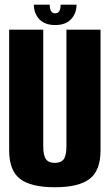

<svg xmlns="http://www.w3.org/2000/svg" viewBox="-20 -803 478 828"><path d="M216.5 4.5Q113 4.5 66.2 -31.8Q19.5 -68 19.5 -154V-675H166.5V-172.5Q166.5 -133 178 -116.8Q189.5 -100.5 216.5 -100.5Q243.5 -100.5 255 -116.8Q266.5 -133 266.5 -172.5V-675H413.5V-154Q413.5 -68 366.8 -31.8Q320 4.5 216.5 4.5ZM218 -695Q173 -695 149.5 -720.2Q126 -745.5 126 -783H194.5Q194.5 -745.5 218 -745.5Q241.5 -745.5 241.5 -783H310Q310 -745.5 286.5 -720.2Q263 -695 218 -695Z"/></svg>

Font: Anybody Condensed Regular
Style: Bold
Weight: 700
Width: 3
Designer: Tyler Finck
Foundry: Etcetera Type Company
Version: Version 1.010; ttfautohint (v1.8.3) -l 8 -r 50 -G 200 -x 14 